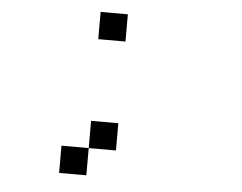

<svg xmlns="http://www.w3.org/2000/svg" viewBox="-52 -689 1105 878"><g transform="rotate(5 500.0 -250.0)"><path d="M375 -625H500V-500H375ZM250 0H375V125H250ZM375 -125H500V0H375Z"/></g></svg>

Font: Pixel Operator Mono 8
Style: Regular
Weight: 400
Monospace: yes
Designer: Jayvee Enaguas (HarvettFox96)
Foundry: The Grandoplex Project
Version: Version 1.5.0 (October 25, 2015)